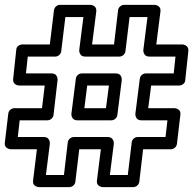

<svg xmlns="http://www.w3.org/2000/svg" viewBox="-40 -745 795 790"><path d="M-20 -159.2 -5.9 -277.8Q-4.4 -287.6 2.9 -293.7Q10.3 -299.8 19 -299.8H132.8L144 -393.1H39.1Q29.3 -393.1 21 -399.9Q12.7 -406.7 14.2 -420.9L26.9 -540Q27.3 -549.8 34.9 -555.9Q42.5 -562 51.8 -562H165L182.1 -703.1Q183.6 -712.9 190.9 -719Q198.2 -725.1 207 -725.1H331.1Q340.8 -725.1 349.4 -718.3Q357.9 -711.4 356 -696.8L338.9 -562H429.2L445.8 -703.1Q447.3 -712.9 454.8 -719Q462.4 -725.1 471.2 -725.1H595.2Q605 -725.1 613.5 -718.3Q622.1 -711.4 620.1 -696.8L603 -562H710Q719.7 -562 728 -555.2Q736.3 -548.3 734.9 -534.2L722.2 -415Q721.7 -405.3 713.9 -399.2Q706.1 -393.1 696.8 -393.1H582L569.8 -299.8H676.8Q687 -299.8 695.6 -293.2Q704.1 -286.6 702.1 -272L688 -152.8Q686.5 -143.1 679.2 -137Q671.9 -130.9 663.1 -130.9H548.8L533.2 2.9Q531.7 12.7 524.2 18.8Q516.6 24.9 507.8 24.9H383.8Q374 24.9 365.5 18.3Q356.9 11.7 358.9 -2.9L375 -130.9H286.1L270 2.9Q268.6 12.7 261.2 18.8Q253.9 24.9 245.1 24.9H121.1Q111.3 24.9 102.8 18.3Q94.2 11.7 96.2 -2.9L111.8 -130.9H4.9Q-4.9 -130.9 -13.4 -137.7Q-22 -144.5 -20 -159.2ZM33.2 -181.2H140.1Q154.8 -181.2 160.4 -171.9Q166 -162.6 165 -152.8L148.9 -24.9H223.1L238.8 -159.2Q239.7 -168 247.1 -174.6Q254.4 -181.2 264.2 -181.2H402.8Q417.5 -181.2 423.3 -171.9Q429.2 -162.6 428.2 -152.8L412.1 -24.9H485.8L502 -159.2Q502.9 -168 510 -174.6Q517.1 -181.2 526.9 -181.2H641.1L648.9 -250H542Q527.3 -250 521.7 -259Q516.1 -268.1 517.1 -277.8L535.2 -420.9Q536.1 -429.7 543.2 -436.3Q550.3 -442.9 560.1 -442.9H674.8L682.1 -512.2H575.2Q560.5 -512.2 554.7 -521.2Q548.8 -530.3 549.8 -540L566.9 -674.8H493.2L476.1 -534.2Q475.1 -525.4 468 -518.8Q460.9 -512.2 451.2 -512.2H311Q296.4 -512.2 290.8 -521.2Q285.2 -530.3 286.1 -540L303.2 -674.8H229L211.9 -534.2Q210.9 -525.4 203.9 -518.8Q196.8 -512.2 187 -512.2H74.2L66.9 -442.9H171.9Q186.5 -442.9 192.1 -433.8Q197.8 -424.8 196.8 -415L180.2 -272Q179.2 -263.2 171.9 -256.6Q164.6 -250 154.8 -250H41ZM253.9 -277.8 272 -420.9Q272.9 -429.7 280 -436.3Q287.1 -442.9 296.9 -442.9H436Q450.7 -442.9 456.3 -433.8Q461.9 -424.8 460.9 -415L442.9 -272Q441.9 -263.2 434.8 -256.6Q427.7 -250 418 -250H278.8Q264.2 -250 258.5 -259Q252.9 -268.1 253.9 -277.8ZM307.1 -299.8H396L408.2 -393.1H318.8Z"/></svg>

Font: Trueno Bold Outline
Style: Regular
Weight: 700
Width: 6
Designer: Julieta Ulanovsky
Foundry: Julieta Ulanovsky
Version: Version 3.001b | FøM Fix